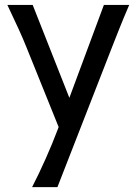

<svg xmlns="http://www.w3.org/2000/svg" viewBox="-20 -518 553 777"><path d="M212.4 239.3H109.9Q123.5 212.9 137.5 183.6Q151.4 154.3 164.8 124.3Q178.2 94.2 190.4 64.7Q202.6 35.2 212.9 7.8L217.3 -3.9L87.9 -324.7Q74.7 -357.9 55.9 -399.4Q37.1 -440.9 9.8 -498H112.3L260.7 -122.1L400.4 -498H502.9Q478.5 -441.4 462.2 -400.1Q445.8 -358.9 432.6 -325.2Z"/></svg>

Font: Andika
Style: Regular
Weight: 400
Designer: Victor Gaultney, Annie Olsen, Julie Remington, Don Collingsworth, Eric Hays
Foundry: SIL International
Version: Version 1.001